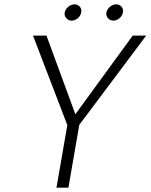

<svg xmlns="http://www.w3.org/2000/svg" viewBox="-20 -864 693 884"><path d="M591 -700H653L345 -289L295 0H240L290 -288L132 -700H194L327 -338ZM546 -807Q543 -791 530 -780Q517 -769 502 -769Q487 -769 477 -780.5Q467 -792 470 -807Q473 -822 486.5 -833Q500 -844 515 -844Q530 -844 539.5 -833Q549 -822 546 -807ZM354 -807Q351 -791 338 -780Q325 -769 310 -769Q295 -769 285 -780.5Q275 -792 278 -807Q281 -822 294.5 -833Q308 -844 323 -844Q338 -844 347.5 -833Q357 -822 354 -807Z"/></svg>

Font: Renner* Light
Style: Light Italic
Weight: 300
Italic angle: -10°
Version: Version 003.000 ; ttfautohint (v0.97) -l 8 -r 50 -G 200 -x 1